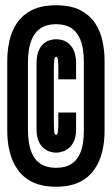

<svg xmlns="http://www.w3.org/2000/svg" viewBox="-20 -701 425 728"><path d="M192.5 7Q139 7 103.3 -10.6Q67.6 -28.2 46.7 -58.3Q25.8 -88.4 16.6 -126Q7.5 -163.6 7.5 -203.5V-471.2Q7.5 -508.6 15.7 -545.8Q23.9 -583 44.1 -613.4Q64.2 -643.9 100.5 -662.4Q136.8 -681 192.5 -681Q248.6 -681 284.4 -662.4Q320.1 -643.9 340.4 -613.4Q360.6 -582.9 368.6 -545.7Q376.5 -508.5 376.5 -471.2V-203.5Q376.5 -163.6 367.6 -126.1Q358.8 -88.5 337.8 -58.4Q316.8 -28.2 281.4 -10.6Q246 7 192.5 7ZM192.5 -64.8Q217.4 -64.8 235.3 -71.7Q253.2 -78.6 265.4 -91.6Q277.5 -104.6 284.8 -122.4Q292 -140.1 295 -161.5Q298 -182.9 298 -207V-465Q298 -489.9 294.8 -511.7Q291.6 -533.5 284.4 -551.2Q277.1 -569 265 -582.2Q252.9 -595.4 234.9 -602.3Q217 -609.2 192.5 -609.2Q168 -609.2 150 -602.1Q132 -595 119.8 -581.9Q107.6 -568.8 100.2 -550.8Q92.8 -532.9 89.4 -511.4Q86 -489.9 86 -465.8V-209.2Q86 -183.9 89.4 -161.9Q92.8 -140 100.2 -122.1Q107.6 -104.1 119.8 -91.4Q132 -78.6 150 -71.7Q168 -64.8 192.5 -64.8ZM192.8 -122.2Q181 -122.2 168 -126.4Q155 -130.6 143.8 -140.6Q132.6 -150.6 125.6 -167.7Q118.5 -184.8 118.5 -210.5V-459.8Q118.5 -488.1 125.6 -506.3Q132.6 -524.5 144 -534.4Q155.4 -544.4 168.4 -548.3Q181.4 -552.2 192.8 -552.2Q201.8 -552.2 212.2 -550Q222.6 -547.8 232.5 -541.8Q242.4 -535.8 250.6 -525.2Q258.9 -514.6 263.7 -498.4Q268.5 -482.1 268.5 -459V-400.2H201.2V-432Q201.2 -443.9 201.1 -452.8Q200.9 -461.6 200.2 -467.9Q199.5 -474.1 198.7 -478.1Q197.9 -482.1 196.3 -483.9Q194.8 -485.8 192.8 -485.8Q189.9 -485.8 188.1 -482.7Q186.4 -479.6 185.6 -473.6Q184.8 -467.5 184.5 -457.5Q184.2 -447.5 184.2 -433.2V-243.5Q184.2 -229.8 184.5 -219.6Q184.8 -209.4 185.6 -202.7Q186.4 -196 188.1 -192.8Q189.9 -189.5 192.8 -189.5Q194.8 -189.5 196.3 -191.5Q197.9 -193.5 198.7 -197.7Q199.5 -201.9 200.2 -208.6Q200.9 -215.2 201.1 -224.3Q201.2 -233.4 201.2 -244.8V-274.2H268.5V-211Q268.5 -185 261.2 -167.8Q253.9 -150.6 242.1 -140.6Q230.4 -130.5 217.2 -126.4Q204.1 -122.2 192.8 -122.2Z"/></svg>

Font: Anybody UltraCondensed Thin
Style: Regular
Weight: 100
Width: 1
Designer: Tyler Finck
Foundry: Etcetera Type Company
Version: Version 1.110